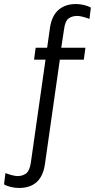

<svg xmlns="http://www.w3.org/2000/svg" viewBox="-89 -748 471 953"><path d="M362 -710 355 -654Q343 -659 324.5 -664Q306 -669 295 -669Q268 -669 251 -656Q234 -643 229 -603L215 -511H335L327 -452H208L134 67Q117 185 5 185Q-15 185 -35.5 180Q-56 175 -69 167L-62 111Q-50 116 -31.5 121Q-13 126 -2 126Q23 126 40.5 113Q58 100 64 60L137 -452H80L88 -511H145L159 -610Q168 -670 201.5 -699Q235 -728 288 -728Q308 -728 328.5 -723Q349 -718 362 -710Z"/></svg>

Font: Chivo Light Italic
Style: Regular
Weight: 300
Italic angle: -8.05°
Designer: Hector Gatti
Foundry: Omnibus-Type
Version: Version 1.007